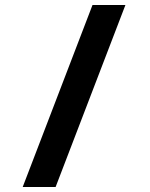

<svg xmlns="http://www.w3.org/2000/svg" viewBox="-20 -742 603 770"><path d="M71 8H203L483 -722H351Z"/></svg>

Font: Noto Sans Mono SemiCondensed ExtraBold
Style: Regular
Weight: 800
Width: 4
Designer: Monotype Design Team
Foundry: Monotype Imaging Inc.
Version: Version 2.014